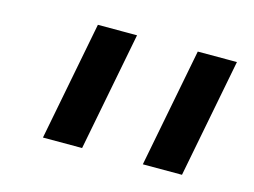

<svg xmlns="http://www.w3.org/2000/svg" viewBox="-56 -691 654 495"><g transform="rotate(15 270.5 -443.5)"><path d="M255.9 -601.6 194.3 -284.2H89.8L151.4 -601.6ZM522.5 -601.6 460.9 -284.2H356.4L418 -601.6Z"/></g></svg>

Font: Arimo Medium
Style: Italic
Weight: 500
Italic angle: -12°
Designer: Steve Matteson
Foundry: Monotype Imaging Inc.
Version: Version 1.33